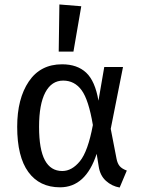

<svg xmlns="http://www.w3.org/2000/svg" viewBox="-20 -827 633 860"><path d="M421 -376 447 -527H531L476 -250L502 -116Q506 -95 516 -83Q526 -71 548 -63L516 13Q481 7 454.5 -17Q428 -41 422 -82L413 -138Q364 12 249 12Q157 12 107 -56.5Q57 -125 57 -259Q57 -385 109 -462Q161 -539 258 -539Q326 -539 366 -501.5Q406 -464 421 -376ZM155 -259Q155 -158 181 -109.5Q207 -61 259 -61Q302 -61 338 -105Q374 -149 396 -267Q377 -380 345.5 -423Q314 -466 263 -466Q211 -466 183 -413Q155 -360 155 -259ZM344 -799 309 -596H243L246 -807Z"/></svg>

Font: FiraGO
Style: Regular
Weight: 400
Designer: bBox Type
Foundry: bBox Type GmbH
Version: Version 1.001;April 20, 2020;FontCreator 12.0.0.2555 64-bit